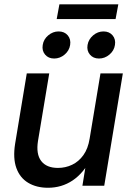

<svg xmlns="http://www.w3.org/2000/svg" viewBox="-20 -864 609 893"><path d="M203.1 9.3Q149.9 9.3 111.3 -13.7Q72.8 -36.6 56.2 -82.3Q39.6 -127.9 50.3 -195.3L104.5 -522.5H209L156.7 -208.5Q147 -147.5 171.6 -115.2Q196.3 -83 249.5 -83Q284.7 -83 315.4 -97.7Q346.2 -112.3 367.9 -142.6Q389.6 -172.9 397 -219.7L447.3 -522.5H551.3L464.8 0H363.3L384.3 -129.4H405.3Q369.1 -59.1 318.1 -24.9Q267.1 9.3 203.1 9.3ZM440.4 -591.8Q413.6 -591.8 398.2 -610.1Q382.8 -628.4 387.2 -654.8Q391.6 -681.2 413.1 -699.5Q434.6 -717.8 461.4 -717.8Q488.3 -717.8 503.7 -699.5Q519 -681.2 514.6 -654.8Q510.7 -628.4 489 -610.1Q467.3 -591.8 440.4 -591.8ZM231.9 -591.8Q205.1 -591.8 189.7 -610.1Q174.3 -628.4 178.7 -654.8Q182.6 -681.2 204.3 -699.5Q226.1 -717.8 252.4 -717.8Q279.8 -717.8 295.2 -699.5Q310.5 -681.2 306.2 -654.8Q302.2 -628.4 280.5 -610.1Q258.8 -591.8 231.9 -591.8ZM530.3 -843.8 517.6 -775.4H243.7L256.3 -843.8Z"/></svg>

Font: Inter 28pt Medium
Style: Italic
Weight: 500
Italic angle: -9.3988°
Designer: Rasmus Andersson
Foundry: rsms
Version: Version 4.001;git-66647c0bb